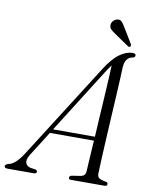

<svg xmlns="http://www.w3.org/2000/svg" viewBox="-138 -934 775 1001"><g transform="rotate(10 249.5 -433.0)"><path d="M75 -91.5Q57 -62.5 63.8 -45.2Q70.5 -28 92.5 -24.5L114.5 -21.5Q126 -18.5 126 -11Q126 0 110.5 0H-28Q-44.5 0 -44.5 -11Q-44 -20 -27 -25Q8.5 -30.5 49.5 -94.5L368 -596Q406 -656.5 441.8 -682Q477.5 -707.5 510.5 -707.5Q527 -707.5 527 -696.5Q527 -687 514.5 -684Q496.5 -681.5 485.2 -667.5Q474 -653.5 472 -627Q471.5 -607.5 469.2 -563.5Q467 -519.5 463.8 -461.8Q460.5 -404 457 -341.2Q453.5 -278.5 450.5 -220.5Q447.5 -162.5 445.5 -118.8Q443.5 -75 443 -56Q443 -41.5 451.5 -34.2Q460 -27 490.5 -21.5Q499.5 -19 499.5 -11Q499.5 0 486 0H307Q295.5 0 296 -10Q296 -18 306 -21.5L357.5 -29.5Q379 -34.5 380.5 -57Q381.5 -77 384.2 -121.2Q387 -165.5 390.5 -222H157.5ZM384 -581.5 170.5 -243H392Q395 -295 398.2 -350.5Q401.5 -406 404.8 -458.5Q408 -511 410.2 -554Q412.5 -597 413.5 -624Q407.5 -616.5 400 -606Q392.5 -595.5 384 -581.5ZM444 -831.5 493 -750.5Q496.5 -742.5 492 -738Q486.5 -733 480.5 -737L400.5 -791.5Q387.5 -800 378.8 -809Q370 -818 371 -832Q371 -842 379.2 -852Q387.5 -862 400.5 -865Q415 -868.5 424.5 -858.8Q434 -849 444 -831.5Z"/></g></svg>

Font: Fraunces 144pt S050 Light
Style: Italic
Weight: 300
Italic angle: -16°
Version: Version 1.000; ttfautohint (v1.8.3)